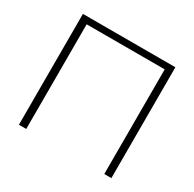

<svg xmlns="http://www.w3.org/2000/svg" viewBox="-117 -625 759 750"><g transform="rotate(30 262.5 -250.0)"><path d="M54 0H87V-472H439V0H471V-500H54Z"/></g></svg>

Font: LT Wave Text Thin
Style: Regular
Weight: 100
Designer: Daniel Lyons
Version: Version 2.5 (Glyphs App)